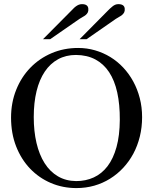

<svg xmlns="http://www.w3.org/2000/svg" viewBox="-20 -915 763 950"><path d="M683.1 -335Q683.1 -285.2 671.9 -239.5Q660.6 -193.8 639.9 -155Q619.1 -116.2 589.8 -84.7Q560.5 -53.2 524.4 -30.8Q488.3 -8.3 446.3 3.7Q404.3 15.6 357.9 15.6Q290.5 15.6 231.7 -9.5Q172.9 -34.7 128.9 -80.6Q85 -126.5 59.8 -190.7Q34.7 -254.9 34.7 -333Q34.7 -407.2 60.1 -470.5Q85.4 -533.7 130.1 -579.8Q174.8 -626 235.4 -651.9Q295.9 -677.7 366.7 -677.7Q410.2 -677.7 450.4 -666Q490.7 -654.3 525.9 -632.8Q561 -611.3 589.8 -580.6Q618.7 -549.8 639.4 -511.7Q660.2 -473.6 671.6 -429.2Q683.1 -384.8 683.1 -335ZM572.8 -322.3Q573.2 -397.9 560.1 -457.5Q546.9 -517.1 519.8 -558.1Q492.7 -599.1 451.9 -620.8Q411.1 -642.6 356 -643.1Q306.2 -643.1 267.3 -621.8Q228.5 -600.6 201.7 -560.8Q174.8 -521 160.9 -464.1Q147 -407.2 147 -335.9Q147 -265.6 160.6 -207.5Q174.3 -149.4 200.7 -107.7Q227.1 -65.9 266.4 -42.7Q305.7 -19.5 356.9 -19Q404.3 -19 443.8 -37.1Q483.4 -55.2 512 -92.5Q540.5 -129.9 556.4 -187Q572.3 -244.1 572.8 -322.3ZM417 -871.6Q418 -860.4 414.3 -853.3Q410.6 -846.2 404.1 -840.8Q397.5 -835.4 389.2 -831.1Q380.9 -826.7 373 -821.3L228.5 -721.2H192.9L331.5 -860.8Q337.4 -866.7 343.3 -872.8Q349.1 -878.9 355.5 -883.5Q361.8 -888.2 369.4 -891.4Q377 -894.5 385.7 -894.5Q415.5 -894.5 417 -871.6ZM597.2 -871.6Q598.1 -860.4 594.2 -853.3Q590.3 -846.2 583.7 -840.8Q577.1 -835.4 568.8 -831.1Q560.5 -826.7 552.7 -821.3L408.7 -721.2H374L512.2 -860.8Q523.4 -872.6 536.9 -883.5Q550.3 -894.5 565.4 -894.5Q595.7 -894.5 597.2 -871.6Z"/></svg>

Font: Doulos SIL Phon
Style: Regular
Weight: 400
Designer: Walt Agee, Victor Gaultney, Peter Martin, Debbi Hosken, Becca Hirsbrunner
Foundry: SIL International
Version: Version 5.000